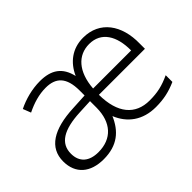

<svg xmlns="http://www.w3.org/2000/svg" viewBox="-98 -792 1053 1053"><g transform="rotate(-45 428.5 -266.0)"><path d="M604 -542C519 -542 459 -494 427 -422C408 -505 356 -541 268 -541C207 -541 144 -524 94 -499L112 -453C163 -478 213 -493 265 -493C342 -493 386 -454 386 -350V-312L293 -307C134 -300 47 -245 47 -139C47 -43 111 10 213 10C321 10 379 -43 414 -124C447 -42 516 10 618 10C680 10 727 -1 779 -24V-76C723 -50 681 -40 619 -40C509 -40 445 -115 444 -259H801V-299C804 -440 733 -542 604 -542ZM603 -494C696 -494 742 -418 741 -306H446C455 -428 516 -494 603 -494ZM301 -265 385 -269V-217C384 -105 324 -38 220 -38C149 -38 107 -73 107 -139C107 -219 172 -259 301 -265Z"/></g></svg>

Font: Noto Sans Kannada Light
Style: Regular
Weight: 300
Designer: Jelle Bosma - Monotype Design Team
Foundry: Monotype Imaging Inc.
Version: Version 2.005